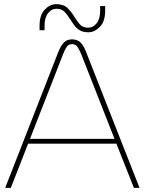

<svg xmlns="http://www.w3.org/2000/svg" viewBox="-20 -902 695 922"><path d="M5 0 259 -650Q273 -685 288 -699Q303 -713 326 -713Q350 -713 365.5 -699Q381 -685 394 -651L650 0H623L539 -212H115L32 0ZM124 -235H530L370 -642Q361 -664 352 -677Q343 -690 326 -690Q309 -690 300.5 -677.5Q292 -665 283 -642ZM404 -747Q378 -747 361.5 -757.5Q345 -768 334.5 -783.5Q324 -799 314 -814Q303 -832 289 -846Q275 -860 250 -860Q228 -860 211 -839Q194 -818 194 -779V-757H170V-779Q170 -830 195 -856Q220 -882 250 -882Q285 -882 303.5 -864Q322 -846 335 -825Q348 -804 362 -786.5Q376 -769 404 -769Q427 -769 444 -790Q461 -811 461 -851V-873H485V-851Q485 -799 459.5 -773Q434 -747 404 -747Z"/></svg>

Font: MuseoModerno Thin
Style: Regular
Weight: 100
Designer: Pablo Cosgaya, Héctor Gatti, Marcela Romero, and the Authors of The MuseoModerno Project.
Foundry: Omnibus-Type Team
Version: Version 1.003